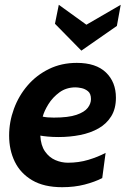

<svg xmlns="http://www.w3.org/2000/svg" viewBox="-20 -770 528 800"><path d="M239 10Q163 10 114 -19Q65 -48 41.5 -96.5Q18 -145 18 -205Q18 -262 38 -316.5Q58 -371 95 -414Q132 -457 184 -482.5Q236 -508 300 -508Q380 -508 421.5 -468Q463 -428 463 -363Q463 -317 443.5 -285.5Q424 -254 390.5 -235Q357 -216 314 -207.5Q271 -199 224 -199Q199 -199 178.5 -201Q158 -203 148 -205Q150 -164 167.5 -139Q185 -114 210.5 -103Q236 -92 263 -92Q308 -92 348 -104Q388 -116 420 -133L406 -28Q375 -12 332.5 -1Q290 10 239 10ZM204 -280Q265 -280 298.5 -291.5Q332 -303 345.5 -320.5Q359 -338 359 -357Q359 -380 346.5 -390Q334 -400 319 -403Q304 -406 295 -406Q256 -406 227.5 -385Q199 -364 181.5 -335.5Q164 -307 158 -284Q167 -282 178.5 -281Q190 -280 204 -280ZM319 -559 209 -671 225 -750 340 -667 483 -750 467 -662Z"/></svg>

Font: Cabin VF Beta
Style: Italic
Weight: 400
Italic angle: -7°
Designer: Pablo Impallari
Foundry: Pablo Impallari. http://www.impallari.com Igino Marini. http://www.ikern.com
Version: Version 2.300